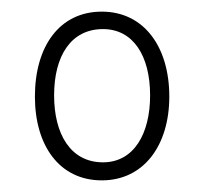

<svg xmlns="http://www.w3.org/2000/svg" viewBox="-20 -747 350 330"><path d="M155 -437C227 -437 271 -497 271 -581C271 -667 227 -727 155 -727C82 -727 40 -667 40 -581C40 -497 82 -437 155 -437ZM157 -468C101 -468 73 -517 73 -583C73 -651 102 -697 157 -697C209 -697 238 -651 238 -583C238 -517 210 -468 157 -468Z"/></svg>

Font: Noto Serif Armenian ExtraCondensed Light
Style: Regular
Weight: 300
Width: 2
Designer: Monotype Design Team
Foundry: Monotype Imaging Inc.
Version: Version 2.008